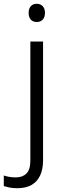

<svg xmlns="http://www.w3.org/2000/svg" viewBox="-73 -752 334 1012"><path d="M18 240Q-5 240 -22.5 236.5Q-40 233 -53 229V173Q-38 178 -22.5 180.5Q-7 183 11 183Q46 183 66.5 162.5Q87 142 87 94V-533H154V93Q154 140 138.5 173Q123 206 93 223Q63 240 18 240ZM78 -684Q78 -707 89.5 -719.5Q101 -732 121 -732Q140 -732 152 -719.5Q164 -707 164 -684Q164 -661 152 -648.5Q140 -636 121 -636Q101 -636 89.5 -648.5Q78 -661 78 -684Z"/></svg>

Font: Noto Sans Oriya Light
Style: Regular
Weight: 300
Version: Version 2.003